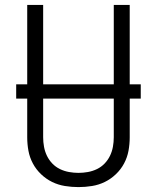

<svg xmlns="http://www.w3.org/2000/svg" viewBox="-20 -755 640 783"><path d="M300 8Q272 8 244.5 3.5Q217 -1 192.5 -13Q168 -25 147.5 -44.5Q127 -64 114 -88.5Q101 -113 96 -140Q91 -167 91 -195V-735H156V-195Q156 -176 159.5 -156.5Q163 -137 171.5 -119.5Q180 -102 193.5 -88Q207 -74 224.5 -65.5Q242 -57 261.5 -53.5Q281 -50 300 -50Q319 -50 338.5 -53.5Q358 -57 375.5 -65.5Q393 -74 406.5 -88Q420 -102 428.5 -119.5Q437 -137 440.5 -156.5Q444 -176 444 -195V-735H509V-195Q509 -167 504 -140Q499 -113 486 -88.5Q473 -64 452.5 -44.5Q432 -25 407.5 -13Q383 -1 355.5 3.5Q328 8 300 8ZM46 -353V-411H554V-353Z"/></svg>

Font: Iosevka Custom Light Extended
Style: Regular
Weight: 300
Width: 7
Monospace: yes
Designer: Belleve Invis
Foundry: Belleve Invis
Version: Version 11.2.4; ttfautohint (v1.8.4)